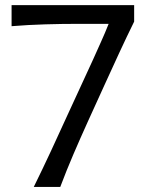

<svg xmlns="http://www.w3.org/2000/svg" viewBox="-20 -741 593 761"><path d="M113.8 0Q148.9 -71.3 182.4 -143.3Q215.8 -215.3 247.6 -285.2L348.6 -504.4Q364.7 -540.5 380.6 -575.7Q396.5 -610.8 410.6 -646.5H291Q225.1 -646.5 158.9 -644.5Q92.8 -642.6 25.9 -637.2V-720.7H511.7V-655.3Q481.9 -594.7 453.4 -533.2Q424.8 -471.7 394.5 -404.8L327.6 -257.8Q298.8 -194.3 271 -129.6Q243.2 -64.9 218.8 0Z"/></svg>

Font: Pinar DS4-Regular
Style: Regular
Weight: 400
Designer: Amin Abedi
Version: Version 2.000